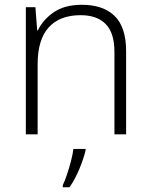

<svg xmlns="http://www.w3.org/2000/svg" viewBox="-20 -561 630 802"><path d="M321.8 -541Q411.1 -541 459 -494.1Q506.8 -447.3 506.8 -347.2V0H458V-344.2Q458 -423.3 421.6 -460.4Q385.3 -497.6 316.9 -497.6Q229.5 -497.6 183.3 -446.5Q137.2 -395.5 137.2 -292.5V0H87.9V-530.8H127.9L135.3 -434.1H138.2Q159.2 -478.5 204.6 -509.8Q250 -541 321.8 -541ZM337.4 61V67.9Q329.1 102.5 311.5 144.8Q293.9 187 270.5 221.2H242.2V212.4Q250 197.3 259.3 169.4Q268.6 141.6 276.4 112.1Q284.2 82.5 286.6 61Z"/></svg>

Font: Open Sans Light
Style: Regular
Weight: 300
Designer: Monotype Design Team
Foundry: Monotype Imaging Inc.
Version: Version 3.000; ttfautohint (v1.8.4)